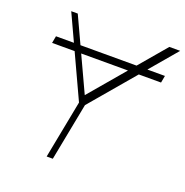

<svg xmlns="http://www.w3.org/2000/svg" viewBox="-130 -849 933 967"><g transform="rotate(20 336.5 -365.0)"><path d="M53 -547 60 -585H644L637 -547ZM291 -294 89 -730H124L305 -340H284L615 -730H673L303 -294ZM223 0 288 -336H321L256 0Z"/></g></svg>

Font: Savate ExtraLight
Style: Italic
Weight: 200
Italic angle: -11°
Designer: Max Esnée
Foundry: Plomb Type
Version: Version 2.000